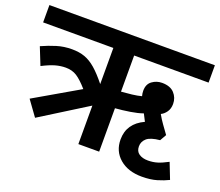

<svg xmlns="http://www.w3.org/2000/svg" viewBox="-113 -783 1132 989"><g transform="rotate(20 453.5 -288.0)"><path d="M129 -51 69 -134 312 -275Q277 -315 251 -331.5Q225 -348 190 -348Q162 -348 133.5 -340Q105 -332 64 -311L26 -406Q66 -424 105 -436Q144 -448 188 -448Q228 -448 258.5 -437Q289 -426 319 -400Q349 -374 385 -329V-527H0V-622H907V-527H499V-329Q527 -331 557 -334.5Q587 -338 609 -344Q605 -358 605 -373Q605 -409 629 -426.5Q653 -444 683 -444Q728 -444 750.5 -419.5Q773 -395 773 -361Q773 -335 760.5 -317Q748 -299 731 -291Q745 -266 760.5 -244.5Q776 -223 794 -198L774 -163Q722 -158 702 -140Q682 -122 682 -96Q682 -69 701 -56Q720 -43 750 -43Q777 -43 800.5 -50Q824 -57 858 -75L892 12Q866 25 831 35.5Q796 46 749 46Q673 46 627 6.5Q581 -33 581 -97Q581 -185 668 -225Q655 -249 648 -264Q620 -254 579 -247.5Q538 -241 499 -238V0H385V-211Z"/></g></svg>

Font: Noto Sans Devanagari UI SemiBold
Style: Regular
Weight: 600
Designer: Jelle Bosma - Monotype Design Team
Foundry: Monotype Imaging Inc.
Version: Version 2.003; ttfautohint (v1.8.4.7-5d5b)